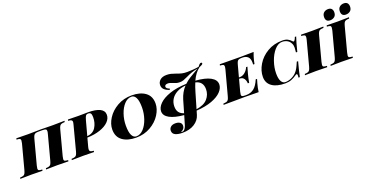

<svg xmlns="http://www.w3.org/2000/svg" viewBox="-78 -1802 5736 2955"><g transform="rotate(-20 2790.5 -324.0)"><path d="M629 -606 709 -605Q836 -605 898 -608L893 -588Q856 -586 838.5 -580Q821 -574 810.5 -557Q800 -540 790 -502L685 -106Q676 -68 676 -57Q676 -36 690.5 -29Q705 -22 744 -20L740 0Q680 -3 552 -3Q437 -3 375 0L379 -20Q415 -22 433 -28Q451 -34 461.5 -51Q472 -68 482 -106L587 -502Q596 -534 596 -551Q596 -573 581 -580.5Q566 -588 528 -588H469Q433 -588 415 -581.5Q397 -575 386.5 -557.5Q376 -540 366 -502L261 -106Q252 -68 252 -57Q252 -36 266.5 -29Q281 -22 320 -20L316 0Q255 -3 139 -3Q13 -3 -48 0L-43 -20Q-8 -22 9.5 -28Q27 -34 37.5 -51.5Q48 -69 58 -106L163 -502Q171 -536 171 -550Q171 -572 156.5 -579Q142 -586 104 -588L109 -608Q167 -605 296 -605L371 -606Q447 -608 502 -608H504Q551 -608 629 -606Z M1103 -106Q1096 -81 1096 -62Q1096 -41 1111 -32Q1126 -23 1164 -20L1160 0Q1091 -3 982 -3Q856 -3 796 0L800 -20Q836 -22 854 -28Q872 -34 882.5 -51Q893 -68 903 -106L1007 -502Q1016 -536 1016 -549Q1016 -568 1001 -577.5Q986 -587 949 -588L954 -608Q1012 -605 1124 -605L1222 -606Q1242 -607 1275 -607Q1542 -607 1542 -472Q1542 -411 1491.5 -360Q1441 -309 1349.5 -278Q1258 -247 1140 -244ZM1210 -502 1146 -265Q1241 -273 1286 -344Q1331 -415 1331 -509Q1331 -552 1319.5 -570Q1308 -588 1278 -588Q1249 -588 1236.5 -570.5Q1224 -553 1210 -502Z M1542 -227Q1542 -318 1600.5 -410Q1659 -502 1764 -562Q1869 -622 2000 -622Q2140 -622 2223 -561Q2306 -500 2306 -381Q2306 -290 2247.5 -198Q2189 -106 2084 -46Q1979 14 1848 14Q1708 14 1625 -47Q1542 -108 1542 -227ZM1759 -213Q1759 -105 1785.5 -54.5Q1812 -4 1857 -4Q1922 -4 1975 -61Q2028 -118 2058.5 -208.5Q2089 -299 2089 -395Q2089 -503 2062.5 -553.5Q2036 -604 1991 -604Q1926 -604 1873 -547Q1820 -490 1789.5 -399.5Q1759 -309 1759 -213Z M2862 -59 2843 5Q2819 87 2740 137.5Q2661 188 2542 188Q2471 188 2426.5 167Q2382 146 2382 97Q2382 60 2409.5 36Q2437 12 2487 12Q2531 12 2559 31Q2587 50 2587 86Q2587 142 2522 169Q2529 171 2541 171Q2566 171 2583 151.5Q2600 132 2612 98.5Q2624 65 2642 -2Q2645 -11 2659 -60Q2509 -73 2426.5 -117.5Q2344 -162 2344 -234Q2344 -297 2403.5 -356.5Q2463 -416 2578.5 -456Q2694 -496 2854 -501Q2895 -540 2942.5 -570.5Q2990 -601 3075 -650L3098 -663Q3036 -652 2991.5 -636Q2947 -620 2900 -597Q2858 -577 2830.5 -567.5Q2803 -558 2770 -558Q2739 -558 2713.5 -565Q2688 -572 2659 -585Q2634 -595 2619 -599.5Q2604 -604 2587 -604Q2563 -604 2549 -595Q2535 -586 2535 -568Q2535 -539 2590 -519L2581 -499Q2526 -519 2497 -547Q2468 -575 2468 -618Q2468 -666 2505.5 -700Q2543 -734 2613 -734Q2653 -734 2684.5 -726Q2716 -718 2758 -703Q2805 -685 2842 -676Q2879 -667 2931 -667Q2967 -667 3023 -671Q3079 -675 3121 -682Q3130 -696 3145.5 -712.5Q3161 -729 3176 -729Q3183 -729 3188 -724Q3192 -720 3192 -715Q3192 -702 3173.5 -691.5Q3155 -681 3130 -671Q3052 -611 3001 -499Q3158 -488 3243 -442Q3328 -396 3328 -321Q3328 -260 3274.5 -203Q3221 -146 3115.5 -107Q3010 -68 2862 -59ZM2667 -87 2726 -290Q2760 -403 2834 -481Q2746 -472 2684.5 -437.5Q2623 -403 2592 -350.5Q2561 -298 2561 -235Q2561 -174 2588 -138.5Q2615 -103 2667 -87ZM3111 -321Q3111 -447 2991 -474Q2965 -411 2943 -335L2868 -80Q2994 -98 3052.5 -165Q3111 -232 3111 -321Z M3995 -608Q3970 -542 3957 -490Q3951 -468 3944 -428H3922Q3923 -439 3923 -458Q3923 -526 3891 -555.5Q3859 -585 3801 -585H3798Q3763 -585 3745.5 -579.5Q3728 -574 3718 -557Q3708 -540 3698 -502L3648 -316H3663Q3710 -316 3749 -349Q3788 -382 3806 -428H3828Q3812 -379 3801 -333L3794 -306Q3787 -279 3781 -252Q3775 -225 3768 -184H3746Q3746 -227 3723 -261.5Q3700 -296 3649 -296H3643L3592 -106Q3583 -68 3583 -57Q3583 -36 3597.5 -29.5Q3612 -23 3649 -23H3662Q3736 -23 3788.5 -63.5Q3841 -104 3881 -200H3903Q3895 -178 3882 -128Q3865 -69 3856 0Q3788 -3 3630 -3Q3398 -3 3282 0L3286 -20Q3322 -22 3340 -28Q3358 -34 3368.5 -51Q3379 -68 3389 -106L3495 -502Q3503 -536 3503 -550Q3503 -572 3488.5 -579Q3474 -586 3436 -588L3441 -608Q3556 -605 3788 -605Q3932 -605 3995 -608Z M3997 -196Q3997 -297 4056 -396Q4115 -495 4222 -558.5Q4329 -622 4467 -622Q4522 -622 4555.5 -604.5Q4589 -587 4615 -557Q4623 -548 4629 -548Q4649 -548 4670 -608H4692Q4661 -518 4627 -378H4605Q4611 -429 4611 -455Q4611 -477 4607.5 -493Q4604 -509 4595 -526Q4577 -564 4540.5 -584Q4504 -604 4458 -604Q4392 -604 4334 -538Q4276 -472 4241.5 -371.5Q4207 -271 4207 -176Q4207 -93 4231 -48.5Q4255 -4 4298 -4Q4344 -4 4393 -24.5Q4442 -45 4478 -82Q4504 -109 4523 -143.5Q4542 -178 4568 -240H4590Q4543 -67 4531 0H4509Q4512 -21 4512 -34Q4512 -60 4499 -60Q4491 -60 4479 -51Q4433 -19 4389.5 -2.5Q4346 14 4289 14Q4151 14 4074 -40.5Q3997 -95 3997 -196Z M4915 -57Q4915 -36 4929.5 -29Q4944 -22 4983 -20L4979 0Q4915 -3 4792 -3Q4673 -3 4615 0L4620 -20Q4655 -22 4672.5 -28Q4690 -34 4700.5 -51.5Q4711 -69 4721 -106L4826 -502Q4834 -536 4834 -550Q4834 -572 4819.5 -579Q4805 -586 4767 -588L4772 -608Q4827 -605 4949 -605Q5062 -605 5137 -608L5132 -588Q5095 -586 5077.5 -580Q5060 -574 5049.5 -557Q5039 -540 5029 -502L4924 -106Q4915 -68 4915 -57Z M5335 -57Q5335 -36 5349.5 -29Q5364 -22 5403 -20L5399 0Q5335 -3 5212 -3Q5093 -3 5035 0L5040 -20Q5075 -22 5092.5 -28Q5110 -34 5120.5 -51.5Q5131 -69 5141 -106L5246 -502Q5254 -536 5254 -550Q5254 -572 5239.5 -579Q5225 -586 5187 -588L5192 -608Q5247 -605 5369 -605Q5482 -605 5557 -608L5552 -588Q5515 -586 5497.5 -580Q5480 -574 5469.5 -557Q5459 -540 5449 -502L5344 -106Q5335 -68 5335 -57ZM5296 -836Q5334 -836 5352.5 -815Q5371 -794 5371 -758Q5371 -710 5341.5 -686Q5312 -662 5271 -662Q5233 -662 5215 -682Q5197 -702 5197 -738Q5197 -787 5225.5 -811.5Q5254 -836 5296 -836ZM5554 -836Q5592 -836 5610.5 -815Q5629 -794 5629 -758Q5629 -710 5599.5 -686Q5570 -662 5529 -662Q5491 -662 5473 -682Q5455 -702 5455 -738Q5455 -787 5483.5 -811.5Q5512 -836 5554 -836Z"/></g></svg>

Font: Playfair Display SC Black
Style: Italic
Weight: 900
Italic angle: -14°
Designer: Claus Eggers Sørensen
Foundry: Claus Eggers Sørensen
Version: Version 1.200; ttfautohint (v1.6)